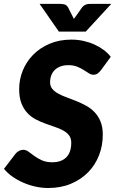

<svg xmlns="http://www.w3.org/2000/svg" viewBox="-29 -934 578 962"><path d="M0 0ZM477 -582.5Q468 -571 459.5 -565.2Q451 -559.5 439 -559.5Q427.5 -559.5 416 -567Q404.5 -574.5 390.2 -583.5Q376 -592.5 357.5 -600Q339 -607.5 314 -607.5Q291 -607.5 273.8 -601Q256.5 -594.5 245 -583Q233.5 -571.5 227.8 -556Q222 -540.5 222 -522Q222 -502 233.2 -488.5Q244.5 -475 263.2 -464.8Q282 -454.5 305.5 -446Q329 -437.5 353.8 -427.5Q378.5 -417.5 402.2 -404.5Q426 -391.5 444.8 -372Q463.5 -352.5 474.8 -325Q486 -297.5 486 -259Q486 -204 467 -155.5Q448 -107 412.5 -70.8Q377 -34.5 326.2 -13.2Q275.5 8 212 8Q180.5 8 148.8 1Q117 -6 87.8 -18.8Q58.5 -31.5 33.5 -49Q8.5 -66.5 -9 -88L49 -164Q56 -172.5 66.2 -178Q76.5 -183.5 87 -183.5Q101 -183.5 114.2 -173.8Q127.5 -164 143.5 -152.2Q159.5 -140.5 180.8 -130.8Q202 -121 233 -121Q278.5 -121 303.2 -145.8Q328 -170.5 328 -219Q328 -241.5 316.8 -256Q305.5 -270.5 287.2 -280.5Q269 -290.5 245.5 -298.2Q222 -306 197.5 -315Q173 -324 149.5 -336.2Q126 -348.5 107.8 -368.2Q89.5 -388 78.2 -416.8Q67 -445.5 67 -487.5Q67 -536 85.2 -580.8Q103.5 -625.5 137.5 -660Q171.5 -694.5 220 -715Q268.5 -735.5 329 -735.5Q360 -735.5 389.2 -729Q418.5 -722.5 444 -711Q469.5 -699.5 490.5 -683.8Q511.5 -668 526 -649.5ZM169.5 -914.5H272.5Q281 -914.5 292.5 -912.2Q304 -910 312 -897L334.5 -852.5L341 -839.5L351 -852.5L382 -896.5Q387 -903 393 -906.8Q399 -910.5 404.8 -912.2Q410.5 -914 416 -914.2Q421.5 -914.5 425.5 -914.5H528.5L400.5 -775.5H266Z"/></svg>

Font: Lato Black
Style: Italic
Weight: 900
Italic angle: -7°
Designer: Lukasz Dziedzic
Foundry: tyPoland Lukasz Dziedzic
Version: Version 2.007; 2014-02-27